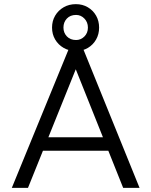

<svg xmlns="http://www.w3.org/2000/svg" viewBox="-20 -906 730 926"><path d="M37 0 319 -688H374L653 0H574L331 -608H360L115 0ZM166 -179V-244H526V-179ZM346 -660Q313 -660 287 -675Q261 -690 246 -715.5Q231 -741 231 -773Q231 -805 246 -830.5Q261 -856 287 -871Q313 -886 346 -886Q378 -886 403.5 -871Q429 -856 443.5 -830.5Q458 -805 458 -773Q458 -741 443.5 -715.5Q429 -690 404 -675Q379 -660 346 -660ZM347 -713Q370 -713 387 -730Q404 -747 404 -773Q404 -799 387 -816.5Q370 -834 347 -834Q319 -834 302.5 -816.5Q286 -799 286 -773Q286 -748 302.5 -730.5Q319 -713 347 -713Z"/></svg>

Font: Outfit-Light
Style: Regular
Weight: 300
Designer: Rodrigo Fuenzalida
Foundry: fragTYPE
Version: Version 1.000